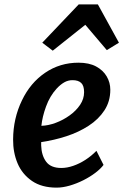

<svg xmlns="http://www.w3.org/2000/svg" viewBox="-20 -851 564 879"><path d="M239 8Q171 8 126.5 -22.5Q81.5 -53.5 60.5 -103.2Q39.5 -153 40 -212.5Q40.5 -309 80.5 -391.5Q119 -472 186.8 -518Q254.5 -564 339.5 -564Q387.5 -564 419.8 -546.8Q452 -529.5 468.5 -501.2Q485 -473 485 -440Q485 -387 458.2 -346Q431.5 -305 386.2 -275.5Q341 -246 284.5 -227.5Q228 -209 168.5 -200.5Q168.5 -197 168.5 -193Q168.5 -189 168.5 -185Q170 -139.5 191.2 -110.8Q212.5 -82 260.5 -82Q287 -82 315.2 -91.8Q343.5 -101.5 371 -119.2Q398.5 -137 421.5 -160.5L454 -96Q441 -78.5 416.8 -60Q392.5 -41.5 361.8 -26Q331 -10.5 299 -1.2Q267 8 239 8ZM169.5 -275Q201.5 -276 235.5 -288.8Q269.5 -301.5 299 -322.8Q328.5 -344 346.8 -371.2Q365 -398.5 365 -429Q365 -458.5 351.8 -471.2Q338.5 -484 312 -484Q291.5 -484 273.8 -473.8Q256 -463.5 239 -445Q208 -411 190.8 -363.5Q173.5 -316 169.5 -275ZM221.5 -619 173.5 -655.5 340.5 -831H428L524.5 -655.5L469 -621.5L370.5 -737.5Z"/></svg>

Font: Merriweather Sans Medium
Style: Italic
Weight: 500
Italic angle: -7.5°
Designer: Eben Sorkin
Foundry: Eben Sorkin
Version: Version 2.001